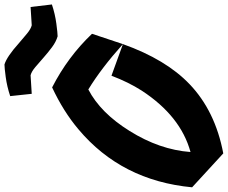

<svg xmlns="http://www.w3.org/2000/svg" viewBox="-116 -844 995 838"><g transform="rotate(-90 381.0 -425.5)"><path d="M607 -386Q501 -481 409 -537Q307 -484 228 -357Q146 -226 136 -91Q293 -134 404 -304Q441 -362 469 -436L607 -386Q540 -198 432 -95Q315 17 130 52L-18 -84Q11 -392 235 -580Q313 -646 418 -695Q551 -627 652 -521ZM641 -671Q617 -678 593.5 -695.5Q570 -713 548 -732.5Q526 -752 506.5 -768.5Q487 -785 471 -789L390 -784L380 -878Q422 -892 463 -897.5Q504 -903 518 -903Q552 -893 611 -840Q633 -821 653 -804.5Q673 -788 689 -784L769 -789L780 -696Q738 -682 696 -676.5Q654 -671 641 -671Z"/></g></svg>

Font: Vampiro One
Style: Regular
Weight: 400
Designer: Riccardo De Franceschi
Foundry: Sorkin Type Co.
Version: Version 1.002